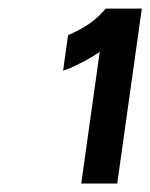

<svg xmlns="http://www.w3.org/2000/svg" viewBox="-20 -858 355 453"><path d="M171.7 -425H256.6L314.6 -837.7H229.4Q211.7 -816.3 189.5 -801.3Q167.3 -786.3 140.6 -775L128.9 -691.4Q140.4 -694.7 154.4 -701.3Q165.7 -706.6 181.4 -714.9Q197.1 -723.1 215.3 -735.7Z"/></svg>

Font: Secuela ExtLt
Style: Italic
Weight: 200
Italic angle: -8°
Designer: Fernando Haro
Foundry: deFharo
Version: Version 1.704